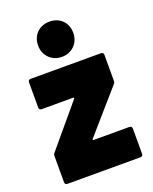

<svg xmlns="http://www.w3.org/2000/svg" viewBox="-139 -815 711 892"><g transform="rotate(-20 217.0 -368.5)"><path d="M216 -563C266 -563 303 -600 303 -650C303 -702 267 -737 216 -737C166 -737 129 -702 129 -650C129 -600 166 -563 216 -563ZM37 0H399C406 0 411 -5 411 -12V-138C411 -145 406 -150 399 -150H222C218 -150 216 -152 219 -156L398 -361C402 -365 404 -369 404 -375V-505C404 -512 399 -517 392 -517H43C36 -517 31 -512 31 -505V-379C31 -372 36 -367 43 -367H199C203 -367 205 -365 202 -361L30 -156C26 -152 25 -148 25 -142V-12C25 -5 30 0 37 0Z"/></g></svg>

Font: Barlow Semi Condensed ExtraBold
Style: Regular
Weight: 800
Width: 4
Designer: Jeremy Tribby
Foundry: Tribby Type
Version: Version 1.422;hotconv 1.0.109;makeotfexe 2.5.65596